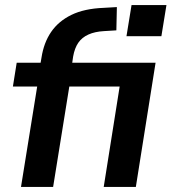

<svg xmlns="http://www.w3.org/2000/svg" viewBox="-20 -739 678 759"><path d="M63 0 127 -397H31L46 -491H157L138 -476L144 -511Q153 -570 182 -612.5Q211 -655 262 -680Q313 -705 390 -708L442 -711L440 -619L391 -616Q355 -614 329.5 -602.5Q304 -591 289.5 -570Q275 -549 269 -515L264 -480L253 -491H595L517 0H390L453 -397H254L190 0ZM480 -596 500 -719H638L618 -596Z"/></svg>

Font: Nunito Sans 11pt
Style: Bold Italic
Weight: 700
Italic angle: -9°
Version: Version 3.101;gftools[0.9.27]